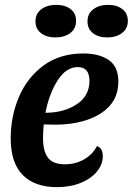

<svg xmlns="http://www.w3.org/2000/svg" viewBox="-20 -750 546 790"><path d="M467 -414Q467 -331 397 -285Q327 -239 213 -237L160 -238Q157 -208 157 -182Q157 -128 177.5 -101Q198 -74 247 -74Q290 -74 325.5 -94Q361 -114 379 -149Q403 -141 403 -107Q403 -74 379 -44.5Q355 -15 312 2.5Q269 20 214 20Q123 20 73.5 -30Q24 -80 24 -181Q24 -270 57.5 -350Q91 -430 158.5 -480Q226 -530 323 -530Q388 -530 427.5 -503Q467 -476 467 -414ZM167 -286Q242 -286 295 -320.5Q348 -355 348 -417Q348 -474 300 -474Q252 -474 217 -419Q182 -364 167 -286ZM293 -664Q293 -632 269 -614Q245 -596 208 -596Q172 -596 149 -613.5Q126 -631 126 -662Q126 -694 150 -712Q174 -730 211 -730Q248 -730 270.5 -712.5Q293 -695 293 -664ZM506 -664Q506 -632 482 -614Q458 -596 421 -596Q385 -596 362.5 -613.5Q340 -631 340 -662Q340 -694 364 -712Q388 -730 425 -730Q461 -730 483.5 -712.5Q506 -695 506 -664Z"/></svg>

Font: Sansita Medium Italic
Style: Regular
Weight: 500
Italic angle: -11°
Designer: Pablo Cosgaya
Foundry: Omnibus-Type
Version: Version 1.006